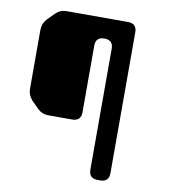

<svg xmlns="http://www.w3.org/2000/svg" viewBox="-81 -778 761 857"><g transform="rotate(10 299.5 -349.0)"><path d="M152 -236H260Q300 -236 300 -276V-578Q300 -617 339 -617Q379 -617 379 -578V-30Q379 10 419 10H430Q470 10 470 -30V-668Q470 -708 430 -708H152Q123 -708 103 -688L71 -656Q51 -634 51 -606V-338Q51 -310 71 -288L103 -256Q123 -236 152 -236Z"/></g></svg>

Font: WDXL Lubrifont SC
Style: Regular
Weight: 400
Designer: [WDXL Lubrifont] Copyright 2020-2022 (c) NightFurySL2001, Skr-ZERO; [ZCOOL QingKe HuangYou] Copyright 2018-2022 (c) The 
Version: Version 2.001;hotconv 1.1.1;makeotfexe 2.6.0